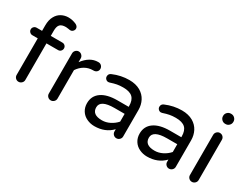

<svg xmlns="http://www.w3.org/2000/svg" viewBox="-71 -1224 2230 1734"><g transform="rotate(30 1044.0 -357.0)"><path d="M113.3 -39.1V-420.9H56.6Q41 -420.9 29.3 -432.6Q17.6 -444.3 17.6 -460Q17.6 -476.6 29.3 -487.8Q41 -499 56.6 -499H113.3V-554.7Q113.3 -614.3 134.8 -651.4Q154.3 -687.5 188 -705.6Q221.7 -723.6 260.7 -723.6Q304.7 -723.6 345.7 -704.1Q369.1 -690.4 369.1 -668.9Q369.1 -654.3 357.9 -642.6Q346.7 -630.9 332 -630.9Q321.3 -630.9 309.6 -633.8L283.2 -636.7Q240.2 -636.7 222.2 -617.2Q204.1 -597.7 204.1 -551.8V-499H325.2Q341.8 -499 353 -487.8Q364.3 -476.6 364.3 -460Q364.3 -444.3 353 -432.6Q341.8 -420.9 325.2 -420.9H204.1V-39.1Q204.1 -20.5 190.4 -7.3Q176.8 5.9 158.2 5.9Q139.6 5.9 126.5 -7.3Q113.3 -20.5 113.3 -39.1Z M449.2 -39.1V-458Q449.2 -476.6 462.4 -490.2Q475.6 -503.9 494.1 -503.9Q512.7 -503.9 526.4 -490.2Q540 -476.6 540 -458V-418.9Q607.4 -508.8 692.4 -508.8H697.3Q715.8 -508.8 728.5 -495.6Q741.2 -482.4 741.2 -463.9Q741.2 -445.3 728 -433.1Q714.8 -420.9 695.3 -420.9H690.4Q644.5 -420.9 606 -398.9Q567.4 -377 540 -335.9V-39.1Q540 -20.5 526.4 -7.3Q512.7 5.9 494.1 5.9Q475.6 5.9 462.4 -7.3Q449.2 -20.5 449.2 -39.1Z M872.1 -6.8Q834 -24.4 812.5 -58.6Q791 -92.8 791 -136.7Q791 -212.9 850.1 -254.4Q909.2 -295.9 1016.6 -295.9H1133.8V-302.7Q1133.8 -365.2 1103 -394Q1072.3 -422.9 1003.9 -422.9Q968.8 -422.9 940.4 -417.5Q912.1 -412.1 874 -399.4L861.3 -397.5Q846.7 -397.5 835.4 -408.7Q824.2 -419.9 824.2 -435.5Q824.2 -462.9 850.6 -473.6Q932.6 -508.8 1019.5 -508.8Q1086.9 -508.8 1134.8 -481.4Q1179.7 -455.1 1202.1 -411.6Q1224.6 -368.2 1224.6 -315.4V-39.1Q1224.6 -20.5 1210.9 -7.3Q1197.3 5.9 1178.7 5.9Q1160.2 5.9 1147 -7.3Q1133.8 -20.5 1133.8 -39.1V-62.5Q1063.5 10.7 951.2 10.7Q909.2 10.7 872.1 -6.8ZM984.4 -69.3Q1026.4 -69.3 1065.9 -89.4Q1105.5 -109.4 1133.8 -141.6V-222.7H1028.3Q881.8 -222.7 881.8 -146.5Q881.8 -69.3 984.4 -69.3Z M1420.9 -6.8Q1382.8 -24.4 1361.3 -58.6Q1339.8 -92.8 1339.8 -136.7Q1339.8 -212.9 1398.9 -254.4Q1458 -295.9 1565.4 -295.9H1682.6V-302.7Q1682.6 -365.2 1651.9 -394Q1621.1 -422.9 1552.7 -422.9Q1517.6 -422.9 1489.3 -417.5Q1460.9 -412.1 1422.9 -399.4L1410.2 -397.5Q1395.5 -397.5 1384.3 -408.7Q1373 -419.9 1373 -435.5Q1373 -462.9 1399.4 -473.6Q1481.4 -508.8 1568.4 -508.8Q1635.7 -508.8 1683.6 -481.4Q1728.5 -455.1 1751 -411.6Q1773.4 -368.2 1773.4 -315.4V-39.1Q1773.4 -20.5 1759.8 -7.3Q1746.1 5.9 1727.5 5.9Q1709 5.9 1695.8 -7.3Q1682.6 -20.5 1682.6 -39.1V-62.5Q1612.3 10.7 1500 10.7Q1458 10.7 1420.9 -6.8ZM1533.2 -69.3Q1575.2 -69.3 1614.7 -89.4Q1654.3 -109.4 1682.6 -141.6V-222.7H1577.1Q1430.7 -222.7 1430.7 -146.5Q1430.7 -69.3 1533.2 -69.3Z M1920.9 -39.1V-458Q1920.9 -476.6 1934.1 -490.2Q1947.3 -503.9 1965.8 -503.9Q1985.4 -503.9 1998.5 -490.7Q2011.7 -477.5 2011.7 -458V-39.1Q2011.7 -20.5 1998 -7.3Q1984.4 5.9 1965.8 5.9Q1947.3 5.9 1934.1 -7.3Q1920.9 -20.5 1920.9 -39.1ZM1913.1 -653.3Q1913.1 -673.8 1928.2 -689Q1943.4 -704.1 1963.9 -704.1H1969.7Q1990.2 -704.1 2005.4 -689Q2020.5 -673.8 2020.5 -653.3V-649.4Q2020.5 -628.9 2005.4 -613.8Q1990.2 -598.6 1969.7 -598.6H1963.9Q1943.4 -598.6 1928.2 -613.8Q1913.1 -628.9 1913.1 -649.4Z"/></g></svg>

Font: jf-openhuninn-2.0
Style: Regular
Weight: 400
Designer: [Kosugi Maru]
Designed by MOTOYA      

[Varela Round]
Joe Prince (Latin component); Avraham Cornfeld (Hebrew component)
Foundry: justfont CO.,LTD.
Version: 2.0